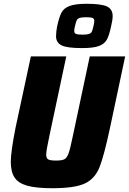

<svg xmlns="http://www.w3.org/2000/svg" viewBox="-20 -986 681 1014"><path d="M37 -132Q37 -184 62 -311L143 -688H330L241 -269Q224 -190 224 -170Q224 -150 235 -144Q246 -138 276 -138Q308 -138 321 -145.5Q334 -153 342.5 -177Q351 -201 365 -269L454 -688H641L561 -311Q529 -161 505 -101.5Q481 -42 428 -17Q375 8 256 8Q170 8 123 -5.5Q76 -19 56.5 -49Q37 -79 37 -132ZM276 -795Q276 -818 282 -848Q292 -895 304.5 -919Q317 -943 347.5 -954.5Q378 -966 437 -966Q516 -966 545.5 -951.5Q575 -937 575 -901Q575 -882 567 -848Q557 -800 544.5 -777Q532 -754 502.5 -743Q473 -732 413 -732Q334 -732 305 -746.5Q276 -761 276 -795ZM473 -846Q478 -864 478 -876Q478 -887 469 -891Q460 -895 435 -895Q412 -895 401 -891.5Q390 -888 385.5 -879.5Q381 -871 377 -852Q372 -834 372 -823Q372 -811 381 -807Q390 -803 416 -803Q439 -803 449.5 -806.5Q460 -810 464.5 -818Q469 -826 473 -846Z"/></svg>

Font: Saira Semi Condensed ExtraBold
Style: Italic
Weight: 800
Width: 4
Italic angle: -12°
Designer: Hector Gatti with collaboration of the Omnibus-Type team
Foundry: Omnibus-Type
Version: Version 1.001; ttfautohint (v1.8)